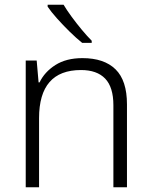

<svg xmlns="http://www.w3.org/2000/svg" viewBox="-20 -786 636 806"><path d="M326 -542Q417 -542 465 -495Q513 -448 513 -348V0H456V-344Q456 -420 421.5 -456Q387 -492 320 -492Q144 -492 144 -290V0H88V-532H134L142 -440H146Q167 -484 212.5 -513Q258 -542 326 -542ZM247 -766Q260 -744 280.5 -716Q301 -688 323.5 -661Q346 -634 365 -615V-606H325Q300 -626 272 -653.5Q244 -681 219 -709Q194 -737 180 -758V-766Z"/></svg>

Font: BC Sans Light
Style: Regular
Weight: 300
Designer: Monotype Design Team
Foundry: Monotype Imaging Inc.
Version: Version 2.000;GOOG;noto-source:20170915:90ef993387c0